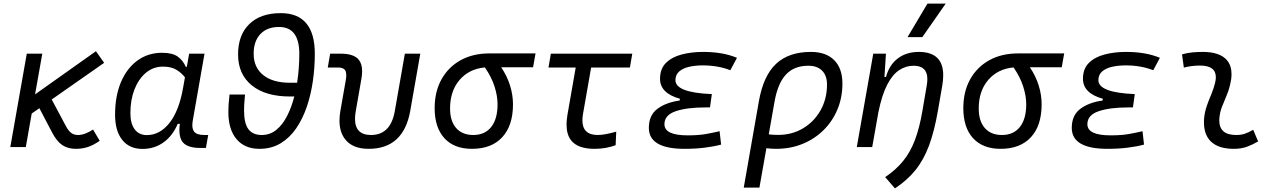

<svg xmlns="http://www.w3.org/2000/svg" viewBox="-20 -815 7071 1064"><path d="M37.1 0 128.4 -517.6H214.4L174.3 -292L511.7 -531.2L557.1 -466.8L266.6 -263.7L345.2 -116.2Q359.4 -89.4 375 -78.1Q390.6 -66.9 411.6 -66.9Q450.2 -66.9 495.6 -97.2L532.7 -34.7Q498 -10.7 467.3 -0.5Q436.5 9.8 400.4 9.8Q356.9 9.8 325.9 -10.5Q294.9 -30.8 268.6 -81.1L198.2 -215.3L155.8 -186L123 0Z M1015.1 -444.3 1028.3 -517.6H1113.3L1048.3 -147Q1045.9 -132.8 1045.9 -121.1Q1045.9 -99.1 1055.2 -86.4Q1069.3 -66.9 1111.8 -66.9H1133.8L1121.1 4.9H1090.3Q1020 4.9 993.7 -25.9Q974.1 -48.8 974.1 -93.8Q974.1 -109.9 976.6 -128.4H964.8Q936.5 -62 886 -25.9Q835.4 10.3 770 10.3Q697.3 10.3 657.5 -39.6Q617.7 -89.4 617.7 -179.2Q617.7 -282.2 650.1 -359.4Q682.6 -436.5 741.5 -479.5Q800.3 -522.5 878.4 -522.5Q935.5 -522.5 964.8 -501.5Q994.1 -480.5 1009.8 -444.3ZM883.3 -445.8Q829.6 -445.8 788.8 -411.9Q748 -377.9 725.3 -319.8Q702.6 -261.7 702.6 -188Q702.6 -129.9 726.6 -98.1Q750.5 -66.4 793.5 -66.4Q865.7 -66.4 918.7 -133.1Q971.7 -199.7 994.1 -325.7L1004.9 -386.2Q987.8 -409.7 958.7 -427.7Q929.7 -445.8 883.3 -445.8Z M1417.5 9.8Q1336.4 9.8 1291 -43.7Q1245.6 -97.2 1245.6 -192.9Q1245.6 -217.3 1247.3 -241.5Q1249 -265.6 1252 -291H1337.9Q1335.9 -269 1334.2 -247.1Q1332.5 -225.1 1332.5 -202.6Q1332.5 -131.8 1356.4 -99.4Q1380.4 -66.9 1430.7 -66.9Q1476.6 -66.9 1511.5 -95.5Q1546.4 -124 1571 -172.4Q1595.7 -220.7 1610.8 -280.3H1586.9Q1451.2 -280.3 1375.2 -342Q1299.3 -403.8 1299.3 -513.2Q1299.3 -621.1 1361.6 -681.6Q1423.8 -742.2 1535.6 -742.2Q1724.6 -742.2 1724.6 -516.6Q1724.6 -441.4 1713.9 -366.2Q1703.1 -291 1680.2 -223.4Q1657.2 -155.8 1621.1 -103.3Q1585 -50.8 1534.4 -20.5Q1483.9 9.8 1417.5 9.8ZM1626.5 -356.4Q1632.8 -396.5 1635.7 -437.3Q1638.7 -478 1638.7 -516.6Q1638.7 -665.5 1526.4 -665.5Q1460 -665.5 1422.9 -626.2Q1385.7 -586.9 1385.7 -517.1Q1385.7 -441.4 1438.7 -398.9Q1491.7 -356.4 1586.9 -356.4Z M2022.9 9.8Q1931.6 9.8 1890.6 -45.9Q1861.3 -85.4 1861.3 -146.5Q1861.3 -171.4 1866.2 -200.2L1896.5 -372.6Q1898.9 -387.2 1898.9 -398.4Q1898.9 -415.5 1893.1 -425.3Q1882.8 -440.9 1854 -440.9H1796.4L1809.6 -517.6H1868.2Q1940.9 -517.6 1968.3 -483.9Q1986.8 -460.9 1986.8 -419.9Q1986.8 -399.9 1982.4 -376L1951.7 -200.2Q1947.3 -176.3 1947.3 -156.7Q1947.3 -66.9 2036.1 -66.9Q2145 -66.9 2168 -200.2L2223.6 -517.6H2309.1L2253.4 -200.2Q2215.8 9.8 2022.9 9.8Z M2595.2 9.8Q2496.6 9.8 2442.6 -49.3Q2388.7 -108.4 2388.7 -215.8Q2388.7 -307.1 2426.5 -375.2Q2464.4 -443.4 2532.5 -481.2Q2600.6 -519 2691.9 -519H2947.8L2934.1 -442.4H2757.3Q2790.5 -393.1 2806.6 -340.8Q2822.8 -288.6 2822.8 -236.8Q2822.8 -119.1 2763.4 -54.7Q2704.1 9.8 2595.2 9.8ZM2667 -441.4Q2579.1 -433.1 2526.6 -371.8Q2474.1 -310.5 2474.1 -213.9Q2474.1 -144 2507.8 -105.5Q2541.5 -66.9 2602.5 -66.9Q2667 -66.9 2702.1 -111.3Q2737.3 -155.8 2737.3 -236.8Q2737.3 -283.2 2720.5 -335.9Q2703.6 -388.7 2667 -441.4Z M3274.9 9.8Q3181.6 9.8 3145 -37.1Q3119.6 -69.3 3119.6 -125Q3119.6 -150.4 3125 -181.2L3170.4 -440.9H3019.5L3032.7 -517.6H3483.9L3470.7 -440.9H3255.9L3210.9 -184.1Q3207.5 -164.1 3207.5 -147.9Q3207.5 -66.9 3293 -66.9Q3329.6 -66.9 3395 -85.4L3391.6 -10.3Q3337.4 9.8 3274.9 9.8Z M3773.9 9.8Q3575.7 9.8 3575.7 -106.4Q3575.7 -176.8 3623.5 -212.2Q3671.4 -247.6 3746.1 -257.8L3748 -267.6Q3637.7 -298.3 3637.7 -378.4Q3637.7 -433.6 3670.2 -466.1Q3702.6 -498.5 3756.8 -512.9Q3811 -527.3 3876.5 -527.3Q3986.3 -527.3 4064 -494.6L4027.3 -425.8Q3959 -452.6 3874 -452.6Q3834.5 -452.6 3800 -445.1Q3765.6 -437.5 3744.4 -419.4Q3723.1 -401.4 3723.1 -370.6Q3723.1 -301.8 3924.8 -293.5L3914.6 -219.7H3888.7Q3786.1 -219.7 3724.1 -198.5Q3662.1 -177.2 3662.1 -126.5Q3662.1 -64.9 3791 -64.9Q3851.6 -64.9 3893.3 -72.5Q3935.1 -80.1 3967.8 -87.9L3976.1 -13.7Q3936 -2.9 3885 3.4Q3834 9.8 3773.9 9.8Z M4474.1 -527.3Q4557.1 -527.3 4602.8 -481.7Q4648.4 -436 4648.4 -351.6Q4648.4 -274.4 4620.8 -208.5Q4593.3 -142.6 4543.5 -93.5Q4493.7 -44.4 4426.8 -17.3Q4359.9 9.8 4281.2 9.8Q4254.9 9.8 4227.1 6.3L4188.5 224.6H4101.6L4185.5 -253.9Q4210 -394.5 4280.3 -460.9Q4350.6 -527.3 4474.1 -527.3ZM4240.2 -70.3Q4264.2 -67.4 4292 -67.4Q4369.1 -67.4 4430.4 -104Q4491.7 -140.6 4527.3 -203.9Q4563 -267.1 4563 -346.7Q4563 -396 4535.9 -423.3Q4508.8 -450.7 4459.5 -450.7Q4381.3 -450.7 4335.7 -402.1Q4290 -353.5 4272 -250.5Z M4728 0 4819.3 -517.6H4889.6L4881.3 -388.7H4890.1Q4907.7 -455.1 4955.3 -491.2Q5002.9 -527.3 5071.8 -527.3Q5207 -527.3 5207 -397.9Q5207 -371.6 5201.7 -340.3L5177.7 -202.1Q5158.2 -88.9 5128.7 -9.3Q5099.1 70.3 5053.5 127.2Q5007.8 184.1 4939.5 229L4885.3 166.5Q4944.8 126.5 4984.6 77.6Q5024.4 28.8 5050 -38.6Q5075.7 -106 5091.8 -201.2L5116.2 -344.2Q5119.1 -361.8 5119.1 -377Q5119.1 -450.7 5042.5 -450.7Q5000 -450.7 4962.9 -426.3Q4925.8 -401.9 4896.5 -345.5Q4867.2 -289.1 4847.7 -192.9L4813.5 0ZM5009.3 -609.4 5119.6 -794.9H5220.7L5091.3 -609.4Z M5524.9 9.8Q5426.3 9.8 5372.3 -49.3Q5318.4 -108.4 5318.4 -215.8Q5318.4 -307.1 5356.2 -375.2Q5394 -443.4 5462.2 -481.2Q5530.3 -519 5621.6 -519H5877.4L5863.8 -442.4H5687Q5720.2 -393.1 5736.3 -340.8Q5752.4 -288.6 5752.4 -236.8Q5752.4 -119.1 5693.1 -54.7Q5633.8 9.8 5524.9 9.8ZM5596.7 -441.4Q5508.8 -433.1 5456.3 -371.8Q5403.8 -310.5 5403.8 -213.9Q5403.8 -144 5437.5 -105.5Q5471.2 -66.9 5532.2 -66.9Q5596.7 -66.9 5631.8 -111.3Q5667 -155.8 5667 -236.8Q5667 -283.2 5650.1 -335.9Q5633.3 -388.7 5596.7 -441.4Z M6117.7 9.8Q5919.4 9.8 5919.4 -106.4Q5919.4 -176.8 5967.3 -212.2Q6015.1 -247.6 6089.8 -257.8L6091.8 -267.6Q5981.4 -298.3 5981.4 -378.4Q5981.4 -433.6 6013.9 -466.1Q6046.4 -498.5 6100.6 -512.9Q6154.8 -527.3 6220.2 -527.3Q6330.1 -527.3 6407.7 -494.6L6371.1 -425.8Q6302.7 -452.6 6217.8 -452.6Q6178.2 -452.6 6143.8 -445.1Q6109.4 -437.5 6088.1 -419.4Q6066.9 -401.4 6066.9 -370.6Q6066.9 -301.8 6268.6 -293.5L6258.3 -219.7H6232.4Q6129.9 -219.7 6067.9 -198.5Q6005.9 -177.2 6005.9 -126.5Q6005.9 -64.9 6134.8 -64.9Q6195.3 -64.9 6237.1 -72.5Q6278.8 -80.1 6311.5 -87.9L6319.8 -13.7Q6279.8 -2.9 6228.8 3.4Q6177.7 9.8 6117.7 9.8Z M6924.8 -95.7 6952.1 -31.2Q6923.3 -14.2 6891.4 -2.2Q6859.4 9.8 6817.9 9.8Q6731.4 9.8 6689.5 -31.7Q6651.9 -68.8 6651.9 -137.2Q6651.9 -145 6652.3 -153.3Q6654.8 -189.9 6666.5 -224.6Q6678.2 -259.3 6692.4 -292Q6706.1 -324.7 6713.4 -355Q6717.8 -373 6717.8 -387.2Q6717.8 -451.7 6629.9 -451.7Q6583.5 -451.7 6540.5 -440.4L6530.3 -513.7Q6559.1 -522 6587.9 -524.7Q6616.7 -527.3 6645.5 -527.3Q6740.2 -527.3 6779.8 -481Q6804.7 -451.2 6804.7 -403.8Q6804.7 -377.4 6796.9 -345.2Q6788.6 -310.5 6775.4 -280.8Q6762.2 -250.5 6751 -221.2Q6739.7 -191.9 6737.3 -157.7Q6736.8 -152.8 6736.8 -147.9Q6736.8 -66.9 6830.6 -66.9Q6856.9 -66.9 6877.2 -73.5Q6897.5 -80.1 6924.8 -95.7Z"/></svg>

Font: CaskaydiaCove NFP SemiLight
Style: Italic
Weight: 350
Italic angle: -10°
Designer: Aaron Bell
Foundry: Saja Typeworks
Version: Version 2111.001; VTT 6.35;Nerd Fonts 3.1.1